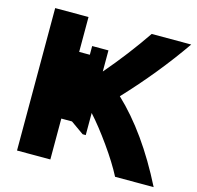

<svg xmlns="http://www.w3.org/2000/svg" viewBox="-107 -825 980 957"><g transform="rotate(15 383.5 -346.5)"><path d="M357 -142 289 -190H234V21H62V-714H234V-534H289V-579H373V-470Q475 -589 560 -714H764Q642 -538 487 -373Q642 -227 767 21H568Q535 -43 478.5 -122.5Q422 -202 373 -256V-142Z"/></g></svg>

Font: Repo
Style: ExtraBold
Weight: 800
Designer: Stefan Peev
Foundry: Context Ltd
Version: Version 001.000